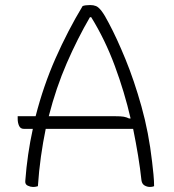

<svg xmlns="http://www.w3.org/2000/svg" viewBox="-20 -730 690 760"><path d="M130 7Q126 8 122 9Q118 10 110 10Q101 10 90 5Q79 0 80 -13Q84 -67 91.5 -118.5Q99 -170 110 -220H74Q61 -220 55.5 -232Q50 -244 50 -260V-270H121Q152 -391 200 -499.5Q248 -608 307 -706Q312 -708 319.5 -709Q327 -710 337 -710Q350 -710 360 -706Q370 -702 382 -686.5Q394 -671 411 -638Q442 -580 476.5 -496Q511 -412 540 -308.5Q569 -205 582 -90Q585 -66 587.5 -39.5Q590 -13 590 7Q583 10 574 10Q562 10 552 4Q542 -2 540 -16Q535 -63 526.5 -114.5Q518 -166 507 -220H161Q150 -167 142 -110Q134 -53 130 7ZM435 -270Q459 -270 470 -268Q481 -266 491 -261H497Q473 -365 434.5 -469Q396 -573 341 -662H336Q287 -578 244.5 -480.5Q202 -383 173 -270Z"/></svg>

Font: Recursive Sn Csl St Lt
Style: Regular
Weight: 300
Version: Version 1.079;hotconv 1.0.112;makeotfexe 2.5.65598; ttfautoh